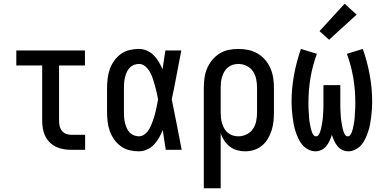

<svg xmlns="http://www.w3.org/2000/svg" viewBox="-20 -799 2040 1024"><path d="M360 0Q339 0 318.5 -3.5Q298 -7 279 -16Q260 -25 245 -40Q230 -55 221 -74Q212 -93 208.5 -113.5Q205 -134 205 -155V-450H67V-530H433V-450H295V-155Q295 -141 298 -127Q301 -113 310 -101.5Q319 -90 332.5 -85Q346 -80 360 -80H434V0Z M721 8Q695 8 670 2Q645 -4 624.5 -19Q604 -34 589 -55Q574 -76 565.5 -100Q557 -124 554 -149.5Q551 -175 551 -200V-330Q551 -355 554 -380.5Q557 -406 565.5 -430Q574 -454 589 -475Q604 -496 624.5 -511Q645 -526 670 -532Q695 -538 721 -538Q743 -538 763.5 -529Q784 -520 799.5 -504.5Q815 -489 826.5 -469.5Q838 -450 847 -430Q851 -455 854.5 -480Q858 -505 862 -530H947Q934 -465 922 -399.5Q910 -334 896 -269Q910 -202 923 -134.5Q936 -67 949 0H864Q860 -26 856 -52.5Q852 -79 848 -105Q839 -84 828 -64Q817 -44 801 -27.5Q785 -11 764 -1.5Q743 8 721 8ZM721 -72Q735 -72 748 -80.5Q761 -89 769.5 -101Q778 -113 784 -126.5Q790 -140 795 -154Q800 -168 804 -182Q808 -196 811.5 -210.5Q815 -225 817.5 -239.5Q820 -254 823 -269Q820 -288 815.5 -306.5Q811 -325 806 -343.5Q801 -362 795 -380Q789 -398 779.5 -415Q770 -432 755 -445Q740 -458 721 -458Q707 -458 693.5 -452.5Q680 -447 670.5 -436.5Q661 -426 655.5 -413Q650 -400 646.5 -386Q643 -372 642 -358Q641 -344 641 -330V-200Q641 -186 642 -172Q643 -158 646.5 -144Q650 -130 655.5 -117Q661 -104 670.5 -93.5Q680 -83 693.5 -77.5Q707 -72 721 -72Z M1067 205V-330Q1067 -356 1070.5 -382.5Q1074 -409 1084 -433Q1094 -457 1111 -478Q1128 -499 1150 -513Q1172 -527 1198 -532.5Q1224 -538 1251 -538Q1278 -538 1304.5 -532.5Q1331 -527 1354 -513.5Q1377 -500 1394.5 -479.5Q1412 -459 1422.5 -434.5Q1433 -410 1437 -383.5Q1441 -357 1441 -330V-200Q1441 -176 1438.5 -151.5Q1436 -127 1428.5 -103.5Q1421 -80 1408.5 -59Q1396 -38 1377.5 -22.5Q1359 -7 1335.5 0.5Q1312 8 1287 8Q1265 8 1244 2Q1223 -4 1206 -17Q1189 -30 1176.5 -48.5Q1164 -67 1157 -87V205ZM1251 -72Q1274 -72 1295.5 -82.5Q1317 -93 1329.5 -112Q1342 -131 1346.5 -154Q1351 -177 1351 -200V-330Q1351 -353 1346.5 -376Q1342 -399 1329.5 -418Q1317 -437 1295.5 -447.5Q1274 -458 1251 -458Q1236 -458 1221.5 -453.5Q1207 -449 1195.5 -439.5Q1184 -430 1176.5 -417Q1169 -404 1164.5 -389.5Q1160 -375 1158.5 -360Q1157 -345 1157 -330V-200Q1157 -185 1158.5 -170Q1160 -155 1164.5 -140.5Q1169 -126 1176.5 -113Q1184 -100 1195.5 -90.5Q1207 -81 1221.5 -76.5Q1236 -72 1251 -72Z M1663 8Q1643 8 1624.5 -1.5Q1606 -11 1593 -26Q1580 -41 1571.5 -59.5Q1563 -78 1556.5 -97Q1550 -116 1546.5 -135.5Q1543 -155 1540.5 -175Q1538 -195 1536.5 -215Q1535 -235 1535 -255Q1535 -327 1548 -398.5Q1561 -470 1585 -538L1670 -512Q1647 -450 1636 -384.5Q1625 -319 1625 -253Q1625 -245 1625 -237Q1625 -229 1625.5 -221Q1626 -213 1626.5 -205Q1627 -197 1627.5 -188.5Q1628 -180 1628.5 -172Q1629 -164 1630 -156Q1631 -148 1632.5 -140Q1634 -132 1635.5 -124.5Q1637 -117 1639 -109Q1641 -101 1644 -93.5Q1647 -86 1652 -79Q1657 -72 1665 -72Q1674 -72 1679 -79.5Q1684 -87 1687 -95Q1690 -103 1692 -111.5Q1694 -120 1695.5 -128.5Q1697 -137 1698.5 -145.5Q1700 -154 1701 -162.5Q1702 -171 1702.5 -179.5Q1703 -188 1703.5 -196.5Q1704 -205 1704.5 -213.5Q1705 -222 1705 -230.5Q1705 -239 1705 -247.5Q1705 -256 1705 -265V-345H1795V-265Q1795 -256 1795 -247.5Q1795 -239 1795 -230.5Q1795 -222 1795.5 -213.5Q1796 -205 1796.5 -196.5Q1797 -188 1797.5 -179.5Q1798 -171 1799 -162.5Q1800 -154 1801.5 -145.5Q1803 -137 1804.5 -128.5Q1806 -120 1808 -111.5Q1810 -103 1813 -95Q1816 -87 1821 -79.5Q1826 -72 1835 -72Q1843 -72 1848 -79Q1853 -86 1856 -93.5Q1859 -101 1861 -109Q1863 -117 1864.5 -124.5Q1866 -132 1867.5 -140Q1869 -148 1870 -156Q1871 -164 1871.5 -172Q1872 -180 1872.5 -188.5Q1873 -197 1873.5 -205Q1874 -213 1874.5 -221Q1875 -229 1875 -237Q1875 -245 1875 -253Q1875 -319 1864 -384.5Q1853 -450 1830 -512L1915 -538Q1939 -470 1952 -398.5Q1965 -327 1965 -255Q1965 -235 1963.5 -215Q1962 -195 1959.5 -175Q1957 -155 1953.5 -135.5Q1950 -116 1943.5 -97Q1937 -78 1928.5 -59.5Q1920 -41 1907 -26Q1894 -11 1875.5 -1.5Q1857 8 1837 8Q1821 8 1805.5 0.5Q1790 -7 1779.5 -20Q1769 -33 1762 -48.5Q1755 -64 1750 -80Q1745 -64 1738 -48.5Q1731 -33 1720.5 -20Q1710 -7 1694.5 0.5Q1679 8 1663 8ZM1735 -587 1684 -633 1818 -779 1882 -721Z"/></svg>

Font: Iosevka Slab Medium
Style: Regular
Weight: 500
Monospace: yes
Designer: Belleve Invis
Foundry: Belleve Invis
Version: Version 11.1.1; ttfautohint (v1.8.3)